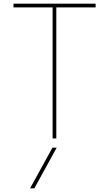

<svg xmlns="http://www.w3.org/2000/svg" viewBox="-20 -750 590 1040"><path d="M166 270H143L264 50H287ZM265 0V-710H53V-730H498V-710H285V0Z"/></svg>

Font: M PLUS Code Latin SemiExpanded Thin
Style: Regular
Weight: 250
Width: 6
Designer: Coji Morishita
Foundry: UNDERFOREST DESIGN
Version: Version 1.002; ttfautohint (v1.8.3)